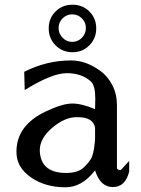

<svg xmlns="http://www.w3.org/2000/svg" viewBox="-20 -782 599 816"><path d="M216 -589.5Q187 -619 187 -661.5Q187 -704 216 -733Q245 -762 288 -762Q331 -762 360 -733Q389 -704 389 -661.5Q389 -619 360 -589.5Q331 -560 288 -560Q245 -560 216 -589.5ZM246 -704Q229 -687 229 -663Q229 -639 246 -621.5Q263 -604 287 -604Q311 -604 328 -621.5Q345 -639 345 -663Q345 -687 328 -704Q311 -721 287 -721Q263 -721 246 -704ZM529 -53Q513 13 459.5 13Q406 13 384 -58Q329 14 258 14Q172 14 111 -28.5Q50 -71 50 -135V-138Q50 -250 176 -309Q246 -342 287 -342Q328 -342 384 -318L385 -362Q385 -417 367 -435Q328 -471 264 -471Q200 -471 85 -399L83 -477Q179 -525 279 -525H284Q345 -525 406 -481Q438 -458 457.5 -420Q477 -382 477 -335V-66Q483 -59 492 -59Q494 -59 529 -98ZM384 -239Q376 -284 311 -284H305Q255 -284 202 -239Q149 -194 149 -143Q149 -136 150 -129Q160 -47 261 -47Q313 -47 338 -72Q363 -97 370 -114Q377 -131 380.5 -157Q384 -183 384 -191Z"/></svg>

Font: Sawarabi Mincho
Style: Regular
Weight: 400
Version: Version 1.00